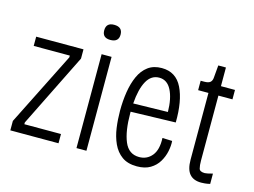

<svg xmlns="http://www.w3.org/2000/svg" viewBox="-96 -866 1381 1043"><g transform="rotate(15 594.5 -344.5)"><path d="M30 0V-53L237 -466V-476H34V-528H300V-476L95 -62V-52H301V0Z M402 0V-528H458V0ZM427 -615Q382 -615 382 -657Q382 -700 427 -700Q474 -700 474 -657Q474 -615 427 -615Z M744 11Q692 11 659.5 -12.5Q627 -36 609 -75.5Q591 -115 584.5 -162Q578 -209 578 -257Q578 -313 586 -363.5Q594 -414 612 -454Q630 -494 661 -517Q692 -540 738 -540Q818 -540 853.5 -467.5Q889 -395 887 -274L635 -267Q635 -263 635 -258Q635 -158 659.5 -99.5Q684 -41 743 -41Q787 -41 814.5 -74.5Q842 -108 839 -174L894 -172Q896 -145 889.5 -113.5Q883 -82 866 -53.5Q849 -25 819 -7Q789 11 744 11ZM738 -486Q693 -486 668 -441Q643 -396 637 -314L831 -318Q830 -394 806.5 -440Q783 -486 738 -486Z M1104 6Q1061 6 1039 -19.5Q1017 -45 1017 -100V-475H959V-528H979Q1003 -528 1013 -537Q1023 -546 1024 -564L1030 -633H1073V-528H1152V-475H1073V-110Q1073 -82 1077.5 -65.5Q1082 -49 1110 -49Q1121 -49 1154 -58V0Q1137 4 1124.5 5Q1112 6 1104 6Z"/></g></svg>

Font: Bricolage Grotesque 10pt Condensed ExtraLight
Style: Regular
Weight: 200
Width: 3
Designer: Mathieu Triay
Foundry: Atelier Triay
Version: Version 1.000; ttfautohint (v1.8.4.7-5d5b);gftools[0.9.32]